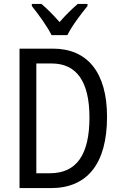

<svg xmlns="http://www.w3.org/2000/svg" viewBox="-20 -963 620 983"><path d="M244 -783H325C347 -829 395 -892 428 -932V-943H378C343 -912 319 -889 285 -850C254 -885 220 -920 192 -943H143V-932C178 -888 222 -828 244 -783ZM528 -365C528 -593 427 -714 251 -714H80V0H241C426 0 528 -124 528 -365ZM438 -362C438 -172 373 -76 235 -76H166V-638H245C370 -638 438 -548 438 -362Z"/></svg>

Font: Noto Sans Devanagari UI Condensed
Style: Regular
Weight: 400
Width: 3
Designer: Jelle Bosma - Monotype Design Team
Foundry: Monotype Imaging Inc.
Version: Version 2.004